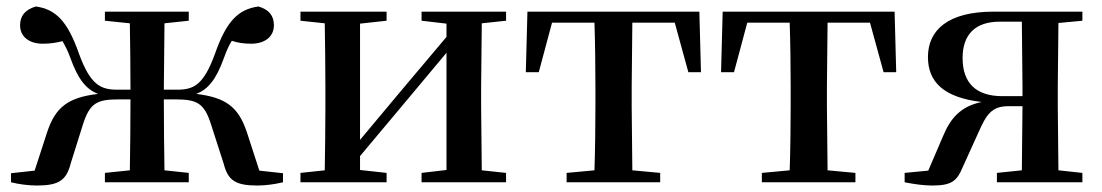

<svg xmlns="http://www.w3.org/2000/svg" viewBox="-20 -563 3403 593"><path d="M304 -499 381 -491C382 -436 383 -353 383 -286H342C291 -286 259 -301 224 -397C189 -497 153 -534 91 -543C59 -534 42 -515 42 -485C42 -449 71 -428 112 -428C135 -428 154 -431 173 -436C181 -422 189 -407 197 -385C221 -318 246 -287 283 -273C191 -262 151 -233 125 -153L87 -36L14 -28V0C38 6 68 10 94 10C161 10 185 -6 198 -57L236 -178C257 -245 280 -256 346 -256H383C383 -178 382 -93 381 -37L304 -29V0H563V-29L488 -37C487 -93 486 -178 486 -256H522C588 -256 611 -245 632 -178L671 -57C684 -6 707 10 775 10C800 10 829 6 854 0V-28L781 -36L743 -153C717 -233 677 -262 586 -273C623 -287 648 -318 672 -385C680 -407 687 -423 696 -437C714 -431 732 -428 756 -428C797 -428 826 -449 826 -485C826 -515 810 -534 778 -543C715 -534 679 -497 644 -397C609 -301 579 -286 527 -286H486L488 -491L563 -499V-527H304Z M1282 -499 1359 -490V-449L1209 -271L1092 -131V-490L1174 -499V-527H908V-499L983 -491C984 -435 985 -351 985 -296V-232C985 -177 984 -93 983 -37L908 -29V0H1174V-29L1092 -38V-81L1237 -254L1359 -400V-38L1282 -29V0H1543V-29L1468 -37L1466 -232V-296L1468 -491L1543 -499V-527H1282Z M1815 0H2019V-29L1933 -37L1931 -232V-296L1933 -493H2064L2106 -340H2145L2140 -527H1609L1604 -340H1644L1685 -493H1816C1818 -437 1819 -351 1819 -296V-232C1819 -177 1818 -94 1816 -37L1730 -29V0Z M2418 0H2622V-29L2536 -37L2534 -232V-296L2536 -493H2667L2709 -340H2748L2743 -527H2212L2207 -340H2247L2288 -493H2419C2421 -437 2422 -351 2422 -296V-232C2422 -177 2421 -94 2419 -37L2333 -29V0Z M3059 0H3323V-29L3249 -37L3247 -232V-296L3249 -492L3323 -499V-527H3048C2908 -527 2846 -470 2846 -387C2846 -311 2893 -262 3012 -248C2949 -235 2916 -200 2892 -141L2847 -36L2774 -29V0C2805 6 2833 10 2860 10C2920 10 2936 -5 2953 -46L3002 -154C3026 -208 3042 -235 3094 -235H3138L3136 -37L3059 -29ZM3138 -266H3076C2994 -266 2953 -307 2953 -384C2953 -457 2993 -496 3067 -496H3136L3138 -296Z"/></svg>

Font: Noto Serif JP SemiBold
Style: Regular
Weight: 600
Designer: Ryoko NISHIZUKA 西塚涼子 (kana & ideographs); Frank Grießhammer (Latin, Greek & Cyrillic); Wenlong ZHANG 张文龙 (bopomofo); San
Foundry: Adobe
Version: Version 2.001;hotconv 1.1.0;makeotfexe 2.6.0